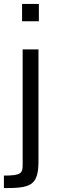

<svg xmlns="http://www.w3.org/2000/svg" viewBox="-29 -763 303 983"><path d="M84 -743V-654H170V-743ZM-9 136V200C124 200 168 190 168 63V-510H87V81C87 124 79 136 -9 136Z"/></svg>

Font: Saira UNSAM
Style: Regular
Weight: 400
Designer: Hector Gatti with collaboration of the Omnibus-Type team
Foundry: Omnibus-Type
Version: Version 0.072;PS 000.072;hotconv 1.0.88;makeotf.lib2.5.64775